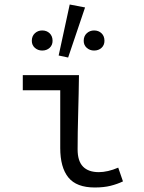

<svg xmlns="http://www.w3.org/2000/svg" viewBox="-20 -819 640 851"><path d="M400 12Q319 12 283 -32.5Q247 -77 247 -163V-419H81V-486H330Q329 -404 326.5 -316.5Q324 -229 324 -157Q324 -105 348 -80.5Q372 -56 418 -56Q437 -56 459 -61Q481 -66 504 -76L525 -15Q500 -3 470 4.5Q440 12 400 12ZM167 -595Q148 -595 134.5 -607Q121 -619 121 -638Q121 -659 134.5 -671.5Q148 -684 167 -684Q187 -684 200 -671.5Q213 -659 213 -638Q213 -619 200 -607Q187 -595 167 -595ZM240 -573 289 -799 357 -786 282 -564ZM397 -595Q378 -595 364.5 -607Q351 -619 351 -638Q351 -659 364.5 -671.5Q378 -684 397 -684Q417 -684 430 -671.5Q443 -659 443 -638Q443 -619 430 -607Q417 -595 397 -595Z"/></svg>

Font: SauceCodePro NFM
Style: Regular
Weight: 400
Monospace: yes
Designer: Paul D. Hunt, Teo Tuominen
Foundry: Adobe
Version: Version 2.042;hotconv 1.1.0;makeotfexe 2.6.0;Nerd Fonts 3.3.